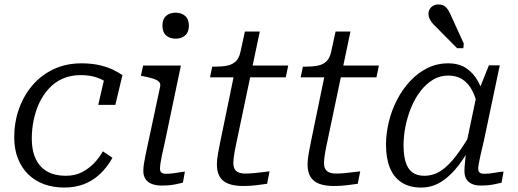

<svg xmlns="http://www.w3.org/2000/svg" viewBox="-20 -832 2329 864"><path d="M276 -41Q318 -41 349.5 -57.5Q381 -74 404.5 -99Q428 -124 443 -151L486 -122Q462 -79 429.5 -48.5Q397 -18 357 -3Q317 12 270 12Q220 12 178.5 -3Q137 -18 107 -47.5Q77 -77 60.5 -119Q44 -161 44 -214Q44 -281 65 -341Q86 -401 125.5 -447.5Q165 -494 221 -520.5Q277 -547 347 -547Q393 -547 429 -538.5Q465 -530 490 -517.5Q515 -505 531 -494L499 -360H422L451 -485Q463 -482 471 -476Q479 -470 483 -462Q487 -454 488 -446.5Q489 -439 487 -432Q476 -449 456.5 -463Q437 -477 408.5 -485.5Q380 -494 343 -494Q298 -494 262 -478Q226 -462 200 -433.5Q174 -405 157 -369Q140 -333 131.5 -291.5Q123 -250 123 -208Q123 -154 141 -116.5Q159 -79 193 -60Q227 -41 276 -41Z M625 -62Q625 -77 627.5 -94Q630 -111 635.5 -137.5Q641 -164 650 -205L701 -444Q703 -457 694.5 -465Q686 -473 668 -478.5Q650 -484 625 -489L614 -491L624 -537H794L722 -193Q714 -159 709 -135Q704 -111 702 -96.5Q700 -82 700 -73Q700 -61 706.5 -55.5Q713 -50 727 -50Q743 -50 758.5 -52Q774 -54 788 -56.5Q802 -59 812 -60L803 -10Q790 -7 774.5 -3.5Q759 0 742 1.5Q725 3 707 3Q683 3 664 -4Q645 -11 635 -26Q625 -41 625 -62ZM711 -717Q711 -746 727.5 -760.5Q744 -775 771 -775Q796 -775 813 -760.5Q830 -746 830 -717Q830 -687 813 -672.5Q796 -658 771 -658Q744 -658 727.5 -672.5Q711 -687 711 -717Z M1074 5Q1035 5 1008.5 -5Q982 -15 969 -36.5Q956 -58 956 -92Q956 -113 961 -141Q966 -169 972 -198L1039 -523L1082 -537H1277L1266 -484H925L935 -532H945Q978 -532 1001.5 -536.5Q1025 -541 1040.5 -555.5Q1056 -570 1062 -598L1082 -690H1149L1041 -176Q1038 -162 1035.5 -147.5Q1033 -133 1031.5 -120.5Q1030 -108 1030 -99Q1030 -73 1043.5 -62Q1057 -51 1084 -51Q1102 -51 1123.5 -53Q1145 -55 1164 -57.5Q1183 -60 1193 -61L1182 -5Q1162 -2 1133.5 1.5Q1105 5 1074 5Z M1482 5Q1443 5 1416.5 -5Q1390 -15 1377 -36.5Q1364 -58 1364 -92Q1364 -113 1369 -141Q1374 -169 1380 -198L1447 -523L1490 -537H1685L1674 -484H1333L1343 -532H1353Q1386 -532 1409.5 -536.5Q1433 -541 1448.5 -555.5Q1464 -570 1470 -598L1490 -690H1557L1449 -176Q1446 -162 1443.5 -147.5Q1441 -133 1439.5 -120.5Q1438 -108 1438 -99Q1438 -73 1451.5 -62Q1465 -51 1492 -51Q1510 -51 1531.5 -53Q1553 -55 1572 -57.5Q1591 -60 1601 -61L1590 -5Q1570 -2 1541.5 1.5Q1513 5 1482 5Z M2162 -376 2133 -337Q2124 -386 2107 -420.5Q2090 -455 2063 -473.5Q2036 -492 1997 -492Q1960 -492 1929 -473.5Q1898 -455 1873 -423Q1848 -391 1831 -350Q1814 -309 1805 -265Q1796 -221 1796 -178Q1796 -135 1805 -104Q1814 -73 1835 -57Q1856 -41 1889 -41Q1930 -41 1963.5 -63Q1997 -85 2029.5 -127Q2062 -169 2098 -230L2113 -200Q2081 -137 2044.5 -89Q2008 -41 1966.5 -14.5Q1925 12 1875 12Q1822 12 1786.5 -11.5Q1751 -35 1734 -78Q1717 -121 1717 -181Q1717 -231 1729.5 -283Q1742 -335 1766.5 -382.5Q1791 -430 1825.5 -467Q1860 -504 1903 -525.5Q1946 -547 1997 -547Q2046 -547 2079 -524.5Q2112 -502 2132.5 -463.5Q2153 -425 2162 -376ZM2229 -538 2158 -201Q2149 -163 2143 -137Q2137 -111 2134.5 -95.5Q2132 -80 2132 -73Q2132 -61 2138.5 -55.5Q2145 -50 2159 -50Q2183 -50 2206 -54.5Q2229 -59 2246 -60L2237 -10Q2224 -7 2208.5 -3.5Q2193 0 2177 1.5Q2161 3 2143 3Q2121 3 2104.5 -4Q2088 -11 2079 -25.5Q2070 -40 2070 -62Q2070 -74 2072.5 -102.5Q2075 -131 2080 -165L2074 -163L2125 -406L2130 -413L2180 -538ZM2014 -752Q2006 -772 1998 -785Q1990 -798 1979.5 -805Q1969 -812 1953 -812Q1933 -812 1920.5 -799.5Q1908 -787 1908 -769Q1908 -759 1912.5 -749Q1917 -739 1924 -730Q1931 -721 1941 -712L2037 -615H2065L2067 -636Z"/></svg>

Font: Roboto Serif 20pt Light
Style: Italic
Weight: 300
Italic angle: -10°
Version: Version 1.007